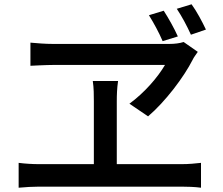

<svg xmlns="http://www.w3.org/2000/svg" viewBox="-20 -874 1040 896"><path d="M744 -824 675 -803C698 -766 722 -722 739 -682L810 -704C793 -742 766 -790 744 -824ZM874 -854 805 -833C829 -797 852 -754 871 -712L941 -736C923 -774 898 -821 874 -854ZM903 -632 837 -678C819 -672 795 -669 770 -669C675 -669 313 -669 227 -669C193 -669 154 -672 122 -675V-567C122 -567 196 -571 234 -571C303 -571 678 -571 750 -571C716 -513 655 -442 584 -390L671 -331C751 -399 838 -514 879 -595C885 -608 894 -618 903 -632ZM67 -114V2C100 -1 133 -3 162 -3H828C850 -3 890 -2 918 2V-114C891 -111 862 -108 828 -108H525V-401C525 -431 526 -462 531 -496H413C418 -463 418 -429 418 -401V-108H162C132 -108 98 -110 67 -114Z"/></svg>

Font: Noto Sans CJK SC Medium
Style: Regular
Weight: 500
Designer: Ryoko NISHIZUKA 西塚涼子 (kana, bopomofo & ideographs); Paul D. Hunt (Latin, Greek & Cyrillic); Sandoll Communications 산돌커뮤니
Foundry: Adobe
Version: Version 2.004;hotconv 1.0.118;makeotfexe 2.5.65603